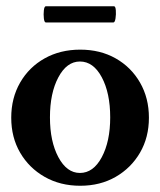

<svg xmlns="http://www.w3.org/2000/svg" viewBox="-20 -584 513 615"><path d="M237 11Q173 11 123 -17.5Q73 -46 44.5 -95Q16 -144 16 -207Q16 -270 44.5 -319.5Q73 -369 123 -397Q173 -425 237 -425Q301 -425 350.5 -397Q400 -369 428.5 -319.5Q457 -270 457 -207Q457 -144 428.5 -95Q400 -46 350.5 -17.5Q301 11 237 11ZM236 -30Q279 -30 306 -80.5Q333 -131 333 -208Q333 -286 306 -336.5Q279 -387 236 -387Q194 -387 167 -336.5Q140 -286 140 -208Q140 -131 167 -80.5Q194 -30 236 -30ZM127 -512Q122 -512 120.5 -525Q119 -538 120.5 -551Q122 -564 127 -564H345Q350 -564 351 -551Q352 -538 350 -525Q348 -512 343 -512Z"/></svg>

Font: Junicode
Style: Bold
Weight: 700
Designer: Peter S. Baker
Version: Version 2.100; ttfautohint (v1.8.4)